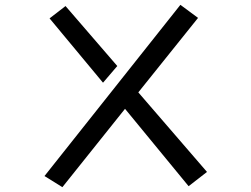

<svg xmlns="http://www.w3.org/2000/svg" viewBox="-20 -742 1040 794"><path d="M497 -292 238 32 164 -14 726 -722 799 -668 552 -360 836 -31 760 28ZM251 -717 465 -469 406 -400 185 -666Z"/></svg>

Font: Moralerspace Krypton JPDOC
Style: Regular
Weight: 400
Version: v0.0.6; ttfautohint (v1.8.4.7-5d5b-dirty) -l 6 -r 45 -G 200 